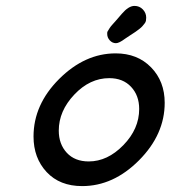

<svg xmlns="http://www.w3.org/2000/svg" viewBox="-20 -630 581 654"><path d="M94.2 -165Q94.2 -273.9 181.6 -361.1Q269 -448.2 374 -448.2Q448.2 -448.2 494.6 -400.6Q541 -353 541 -279.8Q541 -171.9 453.6 -84Q366.2 3.9 259.8 3.9Q183.6 3.9 138.9 -43.9Q94.2 -91.8 94.2 -165ZM180.2 -185.1Q180.2 -139.2 207.5 -109.6Q234.9 -80.1 282.2 -80.1Q346.2 -80.1 400.1 -135.5Q454.1 -190.9 454.1 -258.8Q454.1 -304.7 426.5 -334.2Q398.9 -363.8 352.1 -363.8Q286.1 -363.8 233.2 -307.9Q180.2 -252 180.2 -185.1ZM345.2 -514.2Q345.2 -516.1 345.2 -518.1Q345.2 -520 345.7 -521.5Q346.2 -522.9 347.7 -524.9Q349.1 -526.9 350.1 -528.8Q351.1 -530.8 353.5 -534.4Q356 -538.1 357.9 -540.5Q359.9 -543 364.5 -548.1Q369.1 -553.2 372.6 -557.1Q376 -561 382.6 -568.6Q389.2 -576.2 395 -583Q418 -609.9 438 -609.9Q455.1 -609.9 466.6 -597.9Q478 -585.9 478 -569.8Q478 -564 477.1 -559.1Q476.1 -554.2 471.9 -549.1Q467.8 -543.9 464.8 -540.5Q461.9 -537.1 454.3 -531Q446.8 -524.9 441.4 -521.5Q436 -518.1 424.6 -510.5Q413.1 -502.9 405.8 -498Q385.7 -482.9 375 -482.9Q362.8 -482.9 354 -492.4Q345.2 -502 345.2 -514.2Z"/></svg>

Font: CMU Typewriter Text
Style: BoldItalic
Weight: 700
Italic angle: -14.04°
Version: Version 0.7.0